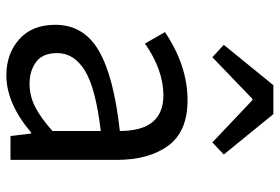

<svg xmlns="http://www.w3.org/2000/svg" viewBox="-158 -709 880 604"><g transform="rotate(90 282.0 -407.0)"><path d="M217 13Q149 13 103.5 -27.5Q58 -68 58 -141Q58 -230 139 -277.5Q220 -325 392 -344Q392 -481 280 -481Q200 -481 117 -423L81 -486Q187 -557 295 -557Q394 -557 438.5 -496Q483 -435 483 -334V0H408L400 -65H397Q305 13 217 13ZM243 -60Q283 -60 318 -78.5Q353 -97 392 -132V-284Q257 -268 202 -234Q147 -200 147 -147Q147 -101 175 -80.5Q203 -60 243 -60ZM428 -635 295 -761H291L160 -635L121 -671L248 -827H339L466 -671Z"/></g></svg>

Font: Source Han Sans & Saira Hybrid
Style: Regular
Weight: 400
Designer: Ryoko NISHIZUKA 西塚涼子 (kana & ideographs); Paul D. Hunt (Latin, Greek & Cyrillic); Wenlong ZHANG 张文龙 (bopomofo); Sandoll 
Foundry: Adobe Systems Incorporated
Version: Version 1.00;August 2, 2021;FontCreator 13.0.0.2675 64-bit